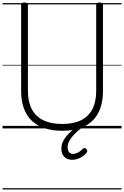

<svg xmlns="http://www.w3.org/2000/svg" viewBox="-20 -1021 987 1527"><path d="M475 19Q396 19 334.5 -1.5Q273 -22 231.5 -62Q190 -102 169 -161.5Q148 -221 148 -299V-982Q148 -992 154.5 -996.5Q161 -1001 175 -1001Q189 -1001 195.5 -996.5Q202 -992 202 -982V-297Q202 -211 233 -152.5Q264 -94 325 -64.5Q386 -35 476 -35Q564 -35 624 -64.5Q684 -94 714.5 -152.5Q745 -211 745 -297V-982Q745 -992 751.5 -996.5Q758 -1001 772 -1001Q799 -1001 799 -982V-299Q799 -195 762 -124Q725 -53 653 -17Q581 19 475 19ZM554 250Q517 250 492.5 227.5Q468 205 468 160Q468 135 478 111Q488 87 506.5 64Q525 41 550.5 19Q576 -3 606 -24H647V-19Q624 -1 601 19Q578 39 559 60.5Q540 82 529 104Q518 126 518 149Q518 176 529.5 189.5Q541 203 561 203Q577 203 597.5 193.5Q618 184 638 163Q644 157 651 156.5Q658 156 664 161Q672 168 673.5 176.5Q675 185 670 192Q657 210 637.5 223Q618 236 596 243Q574 250 554 250ZM0 476H947V486H0ZM0 -20H947V0H0ZM0 -505H947V-500H0ZM0 -996H947V-986H0Z"/></svg>

Font: Playwrite PL Guides
Style: Regular
Weight: 400
Designer: Veronika Burian, José Scaglione
Foundry: TypeTogether
Version: Version 1.003